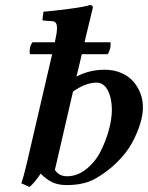

<svg xmlns="http://www.w3.org/2000/svg" viewBox="-20 -718 582 755"><path d="M414.1 -551.8Q415 -548.3 415 -541.5Q415 -524.9 403.8 -504.9H301.8L280.8 -417Q332 -443.8 391.1 -443.8Q427.2 -443.8 456.3 -431.4Q485.4 -418.9 503.9 -397.9Q522.5 -377 532.2 -350.8Q542 -324.7 542 -295.9Q542 -266.6 531.2 -231.2Q520.5 -195.8 499.5 -156.7Q478.5 -117.7 440.4 -80.1Q402.8 -42.5 354 -15.1Q309.6 9.8 242.2 9.8Q210.9 9.8 187.5 -0.5Q164.1 -10.7 140.1 -35.2Q114.3 2.4 96.2 17.1L64 2.9Q73.2 -24.4 85 -74.2L185.1 -504.9H98.1Q96.7 -509.3 96.7 -516.1Q96.7 -538.6 107.9 -551.8H195.8L196.8 -557.1Q204.1 -589.8 204.1 -606.9Q204.1 -622.6 199 -628.7Q193.8 -634.8 183.1 -634.8L151.9 -637.2Q147 -637.2 147 -642.1L150.9 -671.9Q188.5 -674.8 251.7 -683.1Q314.9 -691.4 333 -698.2Q345.2 -698.2 345.2 -688L319.8 -583L312.5 -551.8ZM419.9 -286.1Q419.9 -331.1 404.1 -362.1Q388.2 -393.1 359.9 -393.1Q316.9 -393.1 267.1 -357.9L195.8 -49.8Q212.4 -24.9 243.2 -24.9Q284.2 -24.9 319.3 -53Q354.5 -81.1 375.5 -122.6Q396.5 -164.1 408.2 -207.5Q419.9 -251 419.9 -286.1Z"/></svg>

Font: Linux Libertine G
Style: Semibold Italic
Weight: 600
Italic angle: -11.5°
Designer: Philipp H. Poll
Foundry: Philipp H. Poll
Version: Version 5.1.1